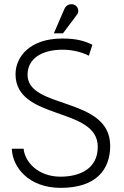

<svg xmlns="http://www.w3.org/2000/svg" viewBox="-20 -896 601 927"><path d="M37 -178C40 -89 118 11 273 11C444 11 512 -77 512 -192C512 -431 113 -367 113 -535C113 -613 182 -656 282 -656C325 -656 370 -647 409 -627C421 -663 426 -679 426 -680C386 -699 349 -710 280 -710C125 -710 55 -622 55 -538C55 -312 452 -383 452 -187C452 -79 362 -43 272 -43C165 -43 100 -113 94 -178ZM284 -735 353 -827C363 -841 358 -867 336 -874C319 -879 300 -873 291 -853L240 -735Z"/></svg>

Font: Advent Pro
Style: Regular
Weight: 400
Designer: Andreas Kalpakidis
Foundry: Andreas Kalpakidis
Version: Version 2.002 2008